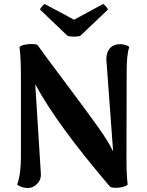

<svg xmlns="http://www.w3.org/2000/svg" viewBox="-20 -930 740 964"><path d="M66 -3Q85 -54 85 -141V-555Q85 -638 78 -693Q84 -701 101.5 -705Q119 -709 138 -709Q163 -709 169 -703Q194 -667 312 -510Q419 -367 472.5 -292Q526 -217 548 -169L515 -618L514 -632Q514 -665 529.5 -685Q545 -705 575 -708Q607 -710 629 -695Q616 -656 616 -572L615 -139Q615 -50 621 -3Q614 4 597.5 8.5Q581 13 563 13Q542 13 533 8Q264 -307 157 -507L185 -61Q188 -29 167 -7.5Q146 14 120 14Q89 14 66 -3ZM353 -746Q328 -746 318 -751L181 -882Q182 -887 190 -897Q198 -907 204 -910L352 -831L498 -910Q504 -907 512.5 -897Q521 -887 522 -882L384 -751Q374 -746 353 -746Z"/></svg>

Font: Arima Madurai Black
Style: Regular
Weight: 900
Designer: Joana Correia and Natanael Gama
Foundry: NDISCOVER
Version: Version 1.020